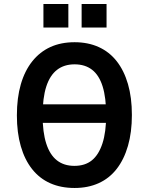

<svg xmlns="http://www.w3.org/2000/svg" viewBox="-20 -925 741 955"><path d="M144 -314V-406H565V-314ZM351 10Q283 10 230 -13.5Q177 -37 140 -83.5Q103 -130 83.5 -197.5Q64 -265 64 -351Q64 -438 83.5 -505.5Q103 -573 140.5 -620Q178 -667 230.5 -691Q283 -715 351 -715Q418 -715 471 -691Q524 -667 560.5 -620.5Q597 -574 616.5 -507Q636 -440 636 -353Q636 -267 616.5 -199.5Q597 -132 560.5 -85Q524 -38 471 -14Q418 10 351 10ZM350 -100Q403 -100 437 -127.5Q471 -155 489.5 -211.5Q508 -268 508 -353Q508 -439 490.5 -495Q473 -551 438 -578Q403 -605 351 -605Q299 -605 263.5 -577.5Q228 -550 210 -494Q192 -438 192 -351Q192 -267 210 -211Q228 -155 263 -127.5Q298 -100 350 -100ZM386 -788V-905H510V-788ZM196 -788V-905H320V-788Z"/></svg>

Font: Nunito Sans 7pt Condensed
Style: Bold
Weight: 700
Width: 3
Designer: Vernon Adams
Foundry: Vernon Adams
Version: Version 3.101;gftools[0.9.27]